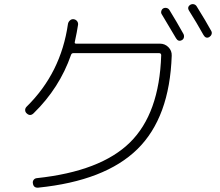

<svg xmlns="http://www.w3.org/2000/svg" viewBox="-20 -862 1040 909"><path d="M848.6 -701.2Q852.5 -693.4 850.6 -684.6Q848.6 -675.8 840.8 -671.9Q824.2 -663.1 813.5 -680.7Q786.1 -727.5 746.1 -793.9Q741.2 -800.8 743.7 -809.6Q746.1 -818.4 752.9 -822.3Q760.7 -826.2 769 -824.2Q777.3 -822.3 782.2 -814.5Q815.4 -760.7 848.6 -701.2ZM911.1 -832Q956.1 -759.8 980.5 -714.8Q984.4 -707 981.4 -699.2Q978.5 -691.4 970.7 -686.5Q954.1 -677.7 943.4 -696.3Q910.2 -755.9 875 -811.5Q864.3 -829.1 881.8 -839.8Q889.6 -843.8 897.9 -841.8Q906.2 -839.8 911.1 -832ZM139.6 -326.2Q123 -309.6 106.4 -325.2Q99.6 -331.1 99.1 -340.3Q98.6 -349.6 106.4 -357.4Q268.6 -516.6 301.8 -749Q303.7 -758.8 311.5 -765.6Q319.3 -772.5 329.1 -771Q338.9 -769.5 344.7 -762.2Q350.6 -754.9 349.6 -745.1Q344.7 -711.9 334 -663.1Q332 -655.3 340.8 -655.3H737.3Q760.7 -655.3 777.3 -638.7Q793.9 -622.1 793 -598.6Q783.2 -305.7 630.4 -155.8Q477.5 -5.9 161.1 26.4Q138.7 28.3 135.7 5.9Q133.8 -2.9 139.2 -10.3Q144.5 -17.6 154.3 -18.6Q456.1 -50.8 595.2 -187.5Q734.4 -324.2 743.2 -600.6Q743.2 -609.4 734.4 -610.4H327.1Q319.3 -610.4 316.4 -602.5Q261.7 -445.3 139.6 -326.2Z"/></svg>

Font: Rounded-X Mgen+ 1m light
Style: Regular
Weight: 200
Designer: [Source Han Sans]
Ryoko NISHIZUKA  (kana & ideographs); Paul D. Hunt (Latin, Greek & Cyrillic); Wenlong ZHANG  (bopomofo
Version: Version 1.059.20150602